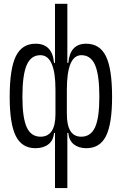

<svg xmlns="http://www.w3.org/2000/svg" viewBox="-20 -752 626 987"><path d="M423.8 9.8Q384.8 9.8 359.6 -10Q334.5 -29.8 331.1 -68.8H326.2V214.8H262.7V-68.8H257.8Q254.4 -29.8 228.5 -10Q202.6 9.8 162.1 9.8Q92.8 9.8 61.3 -52.7Q29.8 -115.2 29.8 -253.9Q29.8 -397.9 61.3 -462.6Q92.8 -527.3 163.1 -527.3Q249 -527.3 257.8 -428.7H262.7V-732.4H326.2V-428.7H331.1Q339.8 -527.3 422.9 -527.3Q493.2 -527.3 524.7 -462.6Q556.2 -397.9 556.2 -253.9Q556.2 -115.2 524.9 -52.7Q493.7 9.8 423.8 9.8ZM265.1 -291Q265.1 -468.3 187.5 -468.3Q139.2 -468.3 117.2 -417.5Q95.2 -366.7 95.2 -253.9Q95.2 -146.5 117.4 -97.9Q139.6 -49.3 188.5 -49.3Q265.1 -49.3 265.1 -166ZM323.7 -166Q323.7 -49.3 397.5 -49.3Q446.8 -49.3 468.8 -97.9Q490.7 -146.5 490.7 -253.9Q490.7 -366.7 468.8 -417.5Q446.8 -468.3 398.4 -468.3Q323.7 -468.3 323.7 -291Z"/></svg>

Font: Cascadia Code NF Light
Style: Regular
Weight: 300
Monospace: yes
Designer: Aaron Bell
Foundry: Saja Typeworks
Version: Version 2404.023; ttfautohint (v1.8.4)